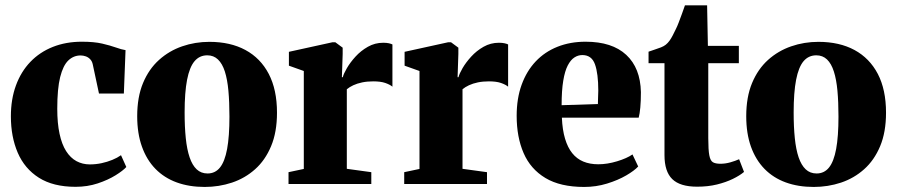

<svg xmlns="http://www.w3.org/2000/svg" viewBox="-20 -710 3461 741"><path d="M271.5 11Q185.5 11 130.2 -24Q75 -59 48.5 -120.5Q22 -182 22 -261Q22 -327 41.5 -380.2Q61 -433.5 97.2 -471.2Q133.5 -509 184 -529Q234.5 -549 296 -549Q343 -549 374.2 -541.8Q405.5 -534.5 427 -526.8Q448.5 -519 464.5 -516.5L458 -349H362L338 -461.5Q335.5 -473.5 328.2 -481.2Q321 -489 311 -492.5Q301 -496 291 -496Q264 -496 243.8 -476.8Q223.5 -457.5 212.2 -412.5Q201 -367.5 201 -290.5Q201 -234.5 209.8 -193.8Q218.5 -153 235.2 -126.8Q252 -100.5 275.2 -88Q298.5 -75.5 326.5 -75.5Q349.5 -75.5 371.8 -80.2Q394 -85 413.5 -93Q433 -101 447 -111L467.5 -65.5Q455 -51.5 426 -33.5Q397 -15.5 357.2 -2.2Q317.5 11 271.5 11Z M509.5 -261.5Q509.5 -335.5 532 -389.5Q554.5 -443.5 593.8 -478.8Q633 -514 683 -531.2Q733 -548.5 788 -548.5Q869 -548.5 927.2 -517Q985.5 -485.5 1017.2 -424.8Q1049 -364 1049 -275Q1049 -200 1026.2 -145.8Q1003.5 -91.5 964.5 -56.8Q925.5 -22 875.2 -5.2Q825 11.5 770 11.5Q710 11.5 662 -6Q614 -23.5 580 -58.2Q546 -93 527.8 -144Q509.5 -195 509.5 -261.5ZM781 -40.5Q810.5 -40.5 829 -63.5Q847.5 -86.5 856.5 -135Q865.5 -183.5 865.5 -260Q865.5 -316 861.5 -359.8Q857.5 -403.5 847.8 -434Q838 -464.5 821.2 -480.5Q804.5 -496.5 780 -496.5Q750 -496.5 730.8 -473.8Q711.5 -451 702 -402.2Q692.5 -353.5 692.5 -276Q692.5 -220.5 697 -176.8Q701.5 -133 711.8 -102.8Q722 -72.5 739 -56.5Q756 -40.5 781 -40.5Z M1093.5 0V-45.5L1152.5 -58V-436L1095 -456.5V-510L1263.5 -547H1274L1302.5 -526V-502L1299.5 -412H1303Q1306 -425 1318.8 -447Q1331.5 -469 1352 -491.5Q1372.5 -514 1399.8 -529.5Q1427 -545 1459 -545Q1472 -545 1480.8 -543Q1489.5 -541 1494.5 -538.5V-375.5Q1485 -383.5 1467 -389.8Q1449 -396 1420.5 -396Q1397 -396 1377.8 -392Q1358.5 -388 1343.5 -381Q1328.5 -374 1318.5 -365.5V-58.5L1413 -45.5V0Z M1540 0V-45.5L1599 -58V-436L1541.5 -456.5V-510L1710 -547H1720.5L1749 -526V-502L1746 -412H1749.5Q1752.5 -425 1765.2 -447Q1778 -469 1798.5 -491.5Q1819 -514 1846.2 -529.5Q1873.5 -545 1905.5 -545Q1918.5 -545 1927.2 -543Q1936 -541 1941 -538.5V-375.5Q1931.5 -383.5 1913.5 -389.8Q1895.5 -396 1867 -396Q1843.5 -396 1824.2 -392Q1805 -388 1790 -381Q1775 -374 1765 -365.5V-58.5L1859.5 -45.5V0Z M2234.5 11.5Q2142.5 11.5 2085 -23Q2027.5 -57.5 2000.8 -119.2Q1974 -181 1974 -263Q1974 -330 1993.2 -383Q2012.5 -436 2047.5 -473Q2082.5 -510 2131.5 -529.5Q2180.5 -549 2240 -549Q2342.5 -549 2397 -498.2Q2451.5 -447.5 2453.5 -354.5Q2453.5 -320 2451.2 -295.5Q2449 -271 2445 -256H2148.5Q2150.5 -208.5 2160.8 -174.5Q2171 -140.5 2188.5 -118.8Q2206 -97 2231.2 -86.5Q2256.5 -76 2289 -76Q2323.5 -76 2361.5 -87.5Q2399.5 -99 2421 -114L2443 -67.5Q2428.5 -51.5 2396.8 -33Q2365 -14.5 2322.8 -1.5Q2280.5 11.5 2234.5 11.5ZM2147.5 -304 2287.5 -308.5Q2288 -322 2288.2 -334.2Q2288.5 -346.5 2289 -360Q2289 -426 2276.2 -461.8Q2263.5 -497.5 2227.5 -497.5Q2211 -497.5 2196.8 -488.2Q2182.5 -479 2171.2 -457.5Q2160 -436 2153.8 -398.5Q2147.5 -361 2147.5 -304Z M2670.5 10.5Q2604.5 10.5 2574.5 -18.8Q2544.5 -48 2544.5 -111.5V-466H2483V-510.5Q2495.5 -515 2507.8 -519Q2520 -523 2531 -527.2Q2542 -531.5 2549.5 -537.5Q2557.5 -544 2564 -553Q2570.5 -562 2576.2 -573.2Q2582 -584.5 2587.5 -596Q2593.5 -607.5 2599.5 -623.5Q2605.5 -639.5 2612 -657Q2618.5 -674.5 2623.5 -689.5H2709L2712 -533H2831.5V-466H2713.5V-176.5Q2713.5 -131.5 2717.5 -110.5Q2721.5 -89.5 2731.5 -83.8Q2741.5 -78 2760.5 -78Q2779.5 -78 2798.8 -83.5Q2818 -89 2832.5 -95.5L2851.5 -46.5Q2835 -32.5 2808.2 -19.5Q2781.5 -6.5 2747 2Q2712.5 10.5 2670.5 10.5Z M2860 -261.5Q2860 -335.5 2882.5 -389.5Q2905 -443.5 2944.2 -478.8Q2983.5 -514 3033.5 -531.2Q3083.5 -548.5 3138.5 -548.5Q3219.5 -548.5 3277.8 -517Q3336 -485.5 3367.8 -424.8Q3399.5 -364 3399.5 -275Q3399.5 -200 3376.8 -145.8Q3354 -91.5 3315 -56.8Q3276 -22 3225.8 -5.2Q3175.5 11.5 3120.5 11.5Q3060.5 11.5 3012.5 -6Q2964.5 -23.5 2930.5 -58.2Q2896.5 -93 2878.2 -144Q2860 -195 2860 -261.5ZM3131.5 -40.5Q3161 -40.5 3179.5 -63.5Q3198 -86.5 3207 -135Q3216 -183.5 3216 -260Q3216 -316 3212 -359.8Q3208 -403.5 3198.2 -434Q3188.5 -464.5 3171.8 -480.5Q3155 -496.5 3130.5 -496.5Q3100.5 -496.5 3081.2 -473.8Q3062 -451 3052.5 -402.2Q3043 -353.5 3043 -276Q3043 -220.5 3047.5 -176.8Q3052 -133 3062.2 -102.8Q3072.5 -72.5 3089.5 -56.5Q3106.5 -40.5 3131.5 -40.5Z"/></svg>

Font: Merriweather 72pt Black
Style: Regular
Weight: 900
Version: Version 2.100